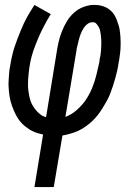

<svg xmlns="http://www.w3.org/2000/svg" viewBox="-20 -540 540 775"><path d="M119 215 154 3Q144 1 134 -2Q124 -5 115 -9Q106 -13 97.5 -18.5Q89 -24 81.5 -30Q74 -36 67 -43.5Q60 -51 54.5 -59Q49 -67 44.5 -75.5Q40 -84 36 -93.5Q32 -103 28.5 -112.5Q25 -122 22.5 -132Q20 -142 18.5 -152Q17 -162 16 -172.5Q15 -183 14.5 -193.5Q14 -204 15 -217Q16 -230 16.5 -240Q17 -250 18 -257L21 -274Q23 -288 26 -302Q29 -316 32.5 -329.5Q36 -343 41 -357Q46 -371 51 -384.5Q56 -398 63 -415Q70 -432 76.5 -446Q83 -460 89.5 -471.5Q96 -483 101 -491L119 -520L185 -483Q178 -472 171.5 -460.5Q165 -449 159 -437.5Q153 -426 147 -414Q141 -402 136 -390Q131 -378 125 -363Q119 -348 114.5 -335Q110 -322 107.5 -311.5Q105 -301 103 -293L98 -264Q97 -253 95.5 -241.5Q94 -230 93.5 -218.5Q93 -207 93 -196Q93 -185 94.5 -174.5Q96 -164 98 -153Q100 -142 103.5 -132Q107 -122 112.5 -113Q118 -104 124.5 -96Q131 -88 140.5 -80Q150 -72 157 -70L166 -67L211 -343Q213 -354 215.5 -366Q218 -378 221.5 -389.5Q225 -401 229.5 -412.5Q234 -424 239.5 -435Q245 -446 251.5 -456.5Q258 -467 266.5 -476.5Q275 -486 285 -494Q295 -502 306.5 -507.5Q318 -513 331.5 -516.5Q345 -520 353 -520H363Q375 -520 386.5 -517.5Q398 -515 408 -510Q418 -505 426.5 -497.5Q435 -490 441 -480.5Q447 -471 451 -460.5Q455 -450 458.5 -439Q462 -428 463.5 -416.5Q465 -405 466 -393Q467 -381 467 -369.5Q467 -358 466.5 -346Q466 -334 464 -320Q462 -306 461 -298L459 -288Q457 -272 453.5 -256.5Q450 -241 445.5 -225Q441 -209 436 -193.5Q431 -178 425 -162.5Q419 -147 411 -132.5Q403 -118 394 -103.5Q385 -89 374.5 -75.5Q364 -62 351.5 -50.5Q339 -39 325 -29Q311 -19 296 -12Q281 -5 262.5 0Q244 5 232 7L197 215ZM244 -68Q257 -73 268.5 -80Q280 -87 290.5 -96.5Q301 -106 310.5 -116.5Q320 -127 327.5 -138.5Q335 -150 341.5 -162.5Q348 -175 353 -187.5Q358 -200 362 -212.5Q366 -225 369 -237.5Q372 -250 375.5 -265.5Q379 -281 381 -289L382 -300Q384 -308 385.5 -316.5Q387 -325 387.5 -333.5Q388 -342 388.5 -350Q389 -358 389 -366Q389 -374 388.5 -382.5Q388 -391 387 -398.5Q386 -406 384.5 -414Q383 -422 379.5 -429Q376 -436 370 -443Q364 -450 358 -450H351Q344 -450 338 -446.5Q332 -443 327 -438Q322 -433 318 -427Q314 -421 311 -415Q308 -409 305.5 -402.5Q303 -396 301 -389.5Q299 -383 297.5 -376.5Q296 -370 294.5 -363.5Q293 -357 291 -349.5Q289 -342 289 -338Z"/></svg>

Font: Iosevka Custom
Style: Italic
Weight: 400
Italic angle: -9°
Monospace: yes
Designer: Belleve Invis
Foundry: Belleve Invis
Version: Version 30.3.3; ttfautohint (v1.8.3)